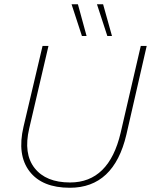

<svg xmlns="http://www.w3.org/2000/svg" viewBox="-20 -877 713 907"><path d="M348 -857 389 -707H367L318 -857ZM467 -857 509 -707H487L438 -857ZM310 10Q179 10 119.5 -67.5Q60 -145 91 -278L181 -660H209L118 -270Q90 -151 143.5 -83Q197 -15 311 -15Q495 -15 550 -250L645 -660H673L577 -241Q518 10 310 10Z"/></svg>

Font: Elaine Sans ExtraLight
Style: Italic
Weight: 275
Italic angle: -13°
Designer: Wei Huang
Foundry: Wei Huang
Version: Version 2.001;December 24, 2019;FontCreator 12.0.0.2547 64-b